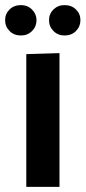

<svg xmlns="http://www.w3.org/2000/svg" viewBox="-43 -732 335 752"><path d="M60 0V-520L190 -524V0ZM39 -593Q12 -593 -5.5 -610.5Q-23 -628 -23 -653Q-23 -678 -5.5 -695Q12 -712 39 -712Q65 -712 82.5 -694.5Q100 -677 100 -653Q100 -628 82.5 -610.5Q65 -593 39 -593ZM210 -593Q184 -593 166.5 -610.5Q149 -628 149 -653Q149 -678 166.5 -695Q184 -712 210 -712Q237 -712 254.5 -695Q272 -678 272 -653Q272 -628 254.5 -610.5Q237 -593 210 -593Z"/></svg>

Font: Murecho Medium
Style: Regular
Weight: 500
Designer: Neil Summerour
Foundry: Positype
Version: Version 1.010; ttfautohint (v1.8.3)